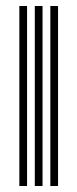

<svg xmlns="http://www.w3.org/2000/svg" viewBox="-20 -620 258 640"><path d="M147.8 0V-600H173.5V0ZM44.5 0V-600H70.2V0ZM96 0V-600H121.8V0Z"/></svg>

Font: Big Shoulders Inline Display Thin ExtraBold
Style: Regular
Weight: 800
Version: Version 2.002